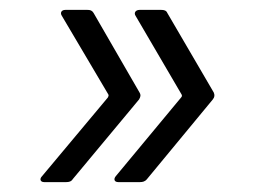

<svg xmlns="http://www.w3.org/2000/svg" viewBox="-20 -475 531 388"><path d="M69 -107H114C119 -107 124 -108 127 -113L261 -274C264 -279 265 -283 262 -288L169 -449C166 -454 162 -455 157 -455H112C104 -455 101 -449 105 -443L199 -284C200 -282 199 -280 198 -278L65 -119C59 -113 62 -107 69 -107ZM219 -107H263C268 -107 273 -108 277 -113L410 -274C414 -279 414 -283 412 -288L318 -449C316 -454 311 -455 306 -455H262C254 -455 250 -449 254 -443L347 -284C348 -282 348 -280 346 -278L214 -119C209 -113 211 -107 219 -107Z"/></svg>

Font: Barlow Semi Condensed
Style: Italic
Weight: 400
Width: 4
Italic angle: -7°
Designer: Jeremy Tribby
Foundry: Tribby Type
Version: Version 1.422;hotconv 1.0.109;makeotfexe 2.5.65596